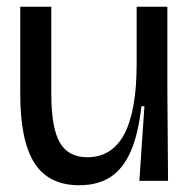

<svg xmlns="http://www.w3.org/2000/svg" viewBox="-20 -536 563 569"><path d="M215 13Q124 13 82 -53Q40 -119 40 -257V-516H132V-258Q132 -158 157 -114Q182 -70 239 -70Q274 -70 301.5 -86.5Q329 -103 347.5 -137Q366 -171 375.5 -223.5Q385 -276 385 -349V-516H476V-264L478 0H393L408 -221H399Q390 -139 367.5 -87.5Q345 -36 307.5 -11.5Q270 13 215 13Z"/></svg>

Font: Bricolage Grotesque 96pt
Style: Regular
Weight: 400
Version: Version 1.001;gftools[0.9.33.dev8+g029e19f]